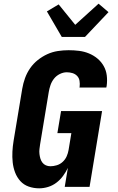

<svg xmlns="http://www.w3.org/2000/svg" viewBox="-20 -1016 640 1044"><path d="M193 8Q163 8 136 -1.5Q109 -11 90.5 -31.5Q72 -52 62 -78.5Q52 -105 49 -133.5Q46 -162 47.5 -191.5Q49 -221 54 -251L101 -534Q106 -563 116 -591Q126 -619 143.5 -644.5Q161 -670 185.5 -689.5Q210 -709 237.5 -721.5Q265 -734 294.5 -738.5Q324 -743 353 -743Q382 -743 410 -739.5Q438 -736 463.5 -725.5Q489 -715 509.5 -698Q530 -681 543.5 -657.5Q557 -634 560.5 -606Q564 -578 560 -549L558 -540H412L413 -544Q415 -560 412.5 -576Q410 -592 399.5 -603Q389 -614 374 -618.5Q359 -623 343 -623Q324 -623 305 -613.5Q286 -604 273.5 -588Q261 -572 254.5 -553Q248 -534 245 -515L198 -231Q196 -218 194.5 -205Q193 -192 194.5 -179Q196 -166 199.5 -154Q203 -142 210.5 -132Q218 -122 229.5 -117Q241 -112 254 -112Q271 -112 289 -117.5Q307 -123 321 -136Q335 -149 342.5 -166Q350 -183 353 -201L368 -292H292L312 -412H535L467 0H332L349 -103Q338 -80 322.5 -59Q307 -38 286.5 -22.5Q266 -7 241.5 0.5Q217 8 193 8ZM316 -815 235 -954 299 -992 389 -881 516 -996 570 -950 442 -815Z"/></svg>

Font: Iosevka Aile Heavy
Style: Italic
Weight: 900
Italic angle: -9°
Designer: Belleve Invis
Foundry: Belleve Invis
Version: Version 31.1.0; ttfautohint (v1.8.4)